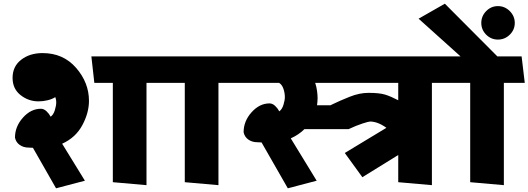

<svg xmlns="http://www.w3.org/2000/svg" viewBox="-20 -985 2857 1038"><path d="M590 0V-537H490L474 -680H868L885 -537H772V16ZM254 -354Q269 -365 276.5 -389.5Q284 -414 284 -431Q284 -442 282 -449.5Q280 -457 279 -460Q262 -449 237.5 -443Q213 -437 188 -437Q134 -437 91 -471Q48 -505 48 -564Q48 -626 94.5 -662Q141 -698 210 -698Q322 -698 391.5 -618Q461 -538 461 -440Q461 -375 425 -308Q389 -241 316 -208L439 -8L283 33L158 -186Q152 -186 147 -186.5Q142 -187 136 -187Q107 -187 86.5 -201.5Q66 -216 61 -241Q61 -301 104 -349Q147 -397 201 -397Q217 -397 231 -384Q245 -371 254 -354Z M979 0V-537H879L863 -680H1257L1274 -537H1161V16Z M2133 -537H1684Q1691 -516 1694 -493.5Q1697 -471 1697 -454Q1697 -444 1696 -434.5Q1695 -425 1694 -416H1767L1777 -421Q1816 -440 1869.5 -461.5Q1923 -483 1972 -483Q2031 -483 2062 -473.5Q2093 -464 2133 -443ZM2133 0V-147L1939 -27L1844 -158L2069 -294Q2044 -312 2022 -320Q2000 -328 1981 -328Q1973 -328 1939 -317Q1905 -306 1865 -287H1626Q1611 -272 1592.5 -259.5Q1574 -247 1552 -237L1692 -8L1536 33L1394 -215Q1388 -215 1383 -215.5Q1378 -216 1372 -216Q1343 -216 1322.5 -230.5Q1302 -245 1297 -270Q1297 -330 1340 -378Q1383 -426 1437 -426Q1453 -426 1467 -413Q1481 -400 1490 -383Q1505 -394 1512.5 -418.5Q1520 -443 1520 -460Q1520 -482 1512.5 -504.5Q1505 -527 1489 -537H1268L1252 -680H2411L2428 -537H2315V16Z M2669 -680H2800L2817 -537H2704V16L2522 0V-537H2422L2406 -680H2470L2243 -884L2385 -965ZM2672 -771Q2635 -771 2608.5 -797.5Q2582 -824 2582 -861Q2582 -898 2608.5 -925Q2635 -952 2672 -952Q2709 -952 2736 -925Q2763 -898 2763 -861Q2763 -824 2736 -797.5Q2709 -771 2672 -771Z"/></svg>

Font: Palanquin Dark
Style: Bold
Weight: 700
Designer: Pria Ravichandran
Version: Version 1.000